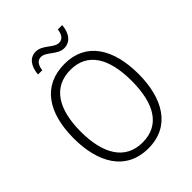

<svg xmlns="http://www.w3.org/2000/svg" viewBox="-252 -1039 1184 1184"><g transform="rotate(-45 340.5 -447.0)"><path d="M181 -794H218C224 -840 244 -858 270 -858C316 -858 352 -794 410 -794C461 -794 496 -833 502 -904H464C458 -859 439 -840 411 -840C366 -840 330 -904 271 -904C219 -904 187 -863 181 -794ZM622 -358C622 -578 530 -725 343 -725C155 -725 58 -586 58 -359C58 -149 145 10 341 10C534 10 622 -147 622 -358ZM118 -358C118 -552 190 -673 343 -673C489 -673 562 -559 562 -358C562 -160 492 -41 341 -41C191 -41 118 -163 118 -358Z"/></g></svg>

Font: Noto Sans Gujarati UI SemiCondensed Light
Style: Regular
Weight: 300
Width: 4
Designer: Jelle Bosma - Monotype Design Team, Universal Thirst
Foundry: Monotype Imaging Inc.
Version: Version 2.106